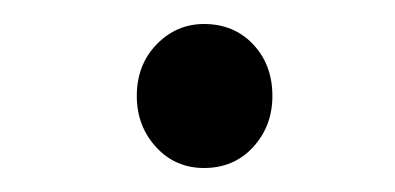

<svg xmlns="http://www.w3.org/2000/svg" viewBox="-20 -670 329 160"><path d="M94 -590Q94 -616 110.5 -633Q127 -650 150 -650Q175 -650 191 -633Q207 -616 207 -590Q207 -565 191 -547.5Q175 -530 150 -530Q126 -530 110 -547.5Q94 -565 94 -590Z"/></svg>

Font: Noto Sans SemiCondensed
Style: Regular
Weight: 400
Width: 4
Designer: Monotype Design Team
Foundry: Monotype Imaging Inc.
Version: Version 2.013; ttfautohint (v1.8.4.7-5d5b)